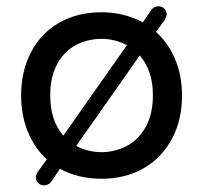

<svg xmlns="http://www.w3.org/2000/svg" viewBox="-20 -547 634 599"><path d="M91.8 6.8Q91.8 -1 97.7 -10.7L126 -49.8Q86.9 -85.9 66.4 -137.2Q45.9 -188.5 45.9 -249Q45.9 -325.2 77.1 -384.8Q108.4 -444.3 165.5 -476.6Q222.7 -508.8 296.9 -508.8Q365.2 -508.8 425.8 -477.5L453.1 -517.6Q461.9 -527.3 474.6 -527.3Q485.4 -527.3 492.7 -520Q500 -512.7 500 -502.9Q500 -496.1 494.1 -485.4L466.8 -447.3Q505.9 -412.1 526.9 -360.8Q547.9 -309.6 547.9 -249Q547.9 -172.9 516.6 -114.3Q484.4 -53.7 427.2 -21.5Q370.1 10.7 296.9 10.7Q223.6 10.7 167 -20.5L138.7 21.5Q129.9 31.2 117.2 31.2Q106.4 31.2 99.1 23.9Q91.8 16.6 91.8 6.8ZM296.9 -425.8Q256.8 -425.8 219.7 -408.2Q181.6 -388.7 159.2 -348.6Q136.7 -308.6 136.7 -250Q136.7 -169.9 177.7 -124L376 -406.2Q337.9 -425.8 296.9 -425.8ZM374 -90.8Q412.1 -110.4 434.6 -150.9Q457 -191.4 457 -250Q457 -327.1 416 -374L217.8 -91.8Q253.9 -72.3 296.9 -72.3Q336.9 -72.3 374 -90.8Z"/></svg>

Font: jf-openhuninn-2.1
Style: Regular
Weight: 400
Designer: [Kosugi Maru]
Designed by MOTOYA      

[Varela Round]
Joe Prince (Latin component); Avraham Cornfeld (Hebrew component)
Foundry: justfont Co., Ltd.
Version: 2.1